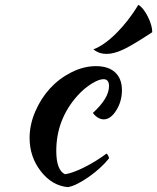

<svg xmlns="http://www.w3.org/2000/svg" viewBox="-20 -749 653 798"><path d="M103 -175.8Q103 -231 126.7 -285.9Q150.4 -340.8 188.2 -381.8Q226.1 -422.9 276.9 -448.5Q327.6 -474.1 378.9 -474.1Q430.7 -474.1 458.7 -448Q486.8 -421.9 486.8 -374Q486.8 -328.1 463.4 -290.5Q439.9 -252.9 411.1 -252.9Q398.9 -252.9 386.7 -260.3Q374.5 -267.6 366.2 -279.8Q433.1 -340.8 433.1 -391.1Q433.1 -419.9 410.2 -419.9Q390.6 -419.9 359.9 -400.6Q329.1 -381.3 301.8 -351.1Q213.9 -252.4 213.9 -122.1Q213.9 -42 250 -24.9Q279.8 -28.8 328.4 -52.7Q377 -76.7 422.9 -110.8Q426.8 -107.9 429.9 -101.6Q433.1 -95.2 433.1 -90.8Q400.4 -49.8 348.4 -13.4Q296.4 22.9 262.2 28.8Q196.3 22.9 149.7 -37.1Q103 -97.2 103 -175.8ZM555.2 -729Q576.2 -716.3 594.5 -679.7Q612.8 -643.1 612.8 -615.2Q535.6 -564 494.9 -544.4Q454.1 -524.9 422.9 -524.9Q391.6 -524.9 368.2 -543.9Q412.6 -560.5 462.9 -610.4Q513.2 -660.2 555.2 -729Z"/></svg>

Font: Kaushan Script
Style: Regular
Weight: 400
Designer: Pablo Impallari
Foundry: Pablo Impallari
Version: Version 1.002